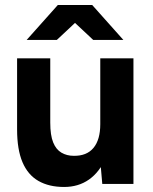

<svg xmlns="http://www.w3.org/2000/svg" viewBox="-20 -732 608 764"><path d="M387 0 379 -92V-500H511V0ZM48 -244V-500H180V-244ZM180 -244Q180 -194 191.5 -165.5Q203 -137 224.5 -124.5Q246 -112 273 -112Q325 -111 352 -143.5Q379 -176 379 -238H424Q424 -158 400 -102.5Q376 -47 334 -17.5Q292 12 235 12Q175 12 133 -12Q91 -36 69.5 -86.5Q48 -137 48 -217V-244ZM351 -573 211 -704V-712H347L471 -573ZM86 -573 210 -712H346V-704L206 -573Z"/></svg>

Font: Figtree
Style: Bold
Weight: 700
Designer: Erik Kennedy
Foundry: Erik Kennedy
Version: Version 2.001;gftools[0.9.30]